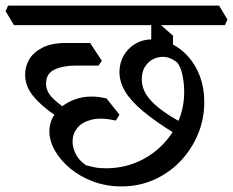

<svg xmlns="http://www.w3.org/2000/svg" viewBox="-50 -628 835 688"><path d="M385 40Q331 40 284 22.5Q237 5 202 -24Q167 -53 147 -88Q127 -123 127 -157Q127 -198 154.5 -229.5Q182 -261 228.5 -275Q275 -289 332 -275L378 -217L365 -196Q312 -208 277.5 -199Q243 -190 226.5 -169Q210 -148 210 -121Q210 -99 221.5 -76Q233 -53 258 -36Q272 -32 288.5 -28.5Q305 -25 329 -25Q388 -25 438.5 -46Q489 -67 528 -105Q567 -143 588.5 -192.5Q610 -242 610 -299Q610 -328 604 -358Q598 -388 585 -404Q556 -427 526.5 -424Q497 -421 477.5 -399.5Q458 -378 458 -343Q458 -316 473 -291Q488 -266 519.5 -241Q551 -216 600 -189L579 -148Q506 -193 462 -230Q418 -267 398 -301Q378 -335 378 -370Q378 -401 392.5 -427.5Q407 -454 434 -470.5Q461 -487 497 -487Q533 -487 566 -470.5Q599 -454 625.5 -424Q652 -394 667 -353Q682 -312 682 -262Q682 -202 659.5 -147.5Q637 -93 596.5 -50.5Q556 -8 502 16Q448 40 385 40ZM146 -216Q96 -250 68 -285Q40 -320 40 -361Q40 -390 55 -415.5Q70 -441 102.5 -457.5Q135 -474 187 -474H273L315 -410L303 -393H221Q177 -393 146 -379Q115 -365 115 -328Q115 -303 134 -281.5Q153 -260 199 -229ZM0 -538 -30 -588 -21 -608H735L765 -558L756 -538ZM570 -423 492 -434V-562L512 -551L570 -500Z"/></svg>

Font: Eczar
Style: Regular
Weight: 400
Designer: Vaibhav Singh
Foundry: Rosetta Type Foundry
Version: Version 2.000